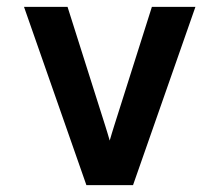

<svg xmlns="http://www.w3.org/2000/svg" viewBox="-20 -540 640 560"><path d="M232 0 50 -520H177L287 -173Q290 -163 293.5 -152Q297 -141 300 -130Q303 -141 306.5 -152Q310 -163 313 -173L423 -520H550L368 0Z"/></svg>

Font: Iosevka SS04 Extended
Style: Bold
Weight: 700
Width: 7
Monospace: yes
Designer: Belleve Invis
Foundry: Belleve Invis
Version: Version 19.0.0; ttfautohint (v1.8.4)